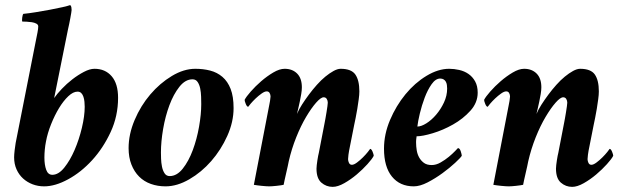

<svg xmlns="http://www.w3.org/2000/svg" viewBox="-20 -720 2433 748"><path d="M282 -363Q291 -363 296.5 -357.5Q302 -352 305 -343Q308 -334 309 -323.5Q310 -313 310 -304Q310 -268 299 -222Q288 -176 270.5 -135.5Q253 -95 230.5 -67Q208 -39 184 -39Q167 -39 160 -58.5Q153 -78 153 -106Q153 -121 154.5 -137Q156 -153 159 -168Q165 -201 179 -236Q193 -271 210 -299Q227 -327 246 -345Q265 -363 282 -363ZM191 -338 245 -606Q247 -615 249.5 -626.5Q252 -638 254 -649.5Q256 -661 257.5 -669.5Q259 -678 259 -681Q259 -686 258 -692Q257 -698 253 -700Q245 -697 223 -692Q201 -687 174 -682Q147 -677 119.5 -672.5Q92 -668 71 -666Q68 -663 66.5 -651Q65 -639 67 -636Q73 -636 83.5 -635.5Q94 -635 104 -633.5Q114 -632 121.5 -628Q129 -624 129 -617Q129 -609 126 -593Q123 -577 120 -563L41 -163Q39 -152 37 -134.5Q35 -117 35 -107Q35 -81 44.5 -60Q54 -39 70 -24.5Q86 -10 107 -2Q128 6 152 6Q195 6 245.5 -21.5Q296 -49 339 -96Q382 -143 411 -205.5Q440 -268 440 -339Q440 -394 415 -423Q390 -452 348 -452Q330 -452 307 -440Q284 -428 262 -411Q240 -394 221 -374Q202 -354 191 -338Z M730 -411Q743 -411 750 -400.5Q757 -390 760 -375Q763 -360 763.5 -343Q764 -326 764 -314Q764 -275 755.5 -226.5Q747 -178 731 -135Q715 -92 692 -63Q669 -34 641 -34Q628 -34 621 -45Q614 -56 611 -71Q608 -86 607.5 -101.5Q607 -117 607 -126Q607 -168 615.5 -217.5Q624 -267 640 -310Q656 -353 679 -382Q702 -411 730 -411ZM741 -452Q696 -452 649.5 -424Q603 -396 565.5 -352Q528 -308 504.5 -252.5Q481 -197 481 -143Q481 -107 492 -79Q503 -51 522 -32Q541 -13 567.5 -3.5Q594 6 625 6Q670 6 717.5 -21.5Q765 -49 803 -92.5Q841 -136 865.5 -190.5Q890 -245 890 -299Q890 -344 878.5 -373.5Q867 -403 846.5 -420.5Q826 -438 799 -445Q772 -452 741 -452Z M1156 -380Q1156 -415 1137.5 -433.5Q1119 -452 1089 -452Q1069 -452 1044.5 -437.5Q1020 -423 997.5 -403.5Q975 -384 957 -363.5Q939 -343 933 -331Q933 -326 937.5 -315Q942 -304 947 -304Q948 -306 956.5 -316Q965 -326 976 -336.5Q987 -347 999 -355.5Q1011 -364 1019 -364Q1027 -364 1030.5 -357.5Q1034 -351 1034 -344Q1034 -340 1032 -327Q1030 -314 1029 -311L969 0Q974 1 982 2Q990 3 999 4Q1008 5 1016.5 5.5Q1025 6 1029 6Q1033 6 1041 5.5Q1049 5 1057.5 4Q1066 3 1073.5 2Q1081 1 1085 0Q1086 -7 1089 -19.5Q1092 -32 1095 -46Q1098 -60 1101 -72.5Q1104 -85 1105 -92Q1116 -140 1134 -185Q1152 -230 1172.5 -264.5Q1193 -299 1211.5 -320Q1230 -341 1241 -341Q1249 -341 1253 -334.5Q1257 -328 1257 -320Q1257 -316 1255.5 -305.5Q1254 -295 1252 -282.5Q1250 -270 1248 -259Q1246 -248 1245 -243L1222 -124Q1221 -121 1219.5 -113Q1218 -105 1216.5 -95.5Q1215 -86 1214 -77Q1213 -68 1213 -63Q1213 -25 1232 -8.5Q1251 8 1276 8Q1296 8 1321.5 -6.5Q1347 -21 1370 -40.5Q1393 -60 1411.5 -80.5Q1430 -101 1436 -113Q1436 -118 1431.5 -129Q1427 -140 1422 -140Q1421 -138 1413 -128Q1405 -118 1394 -107Q1383 -96 1371 -87Q1359 -78 1351 -78Q1343 -78 1339.5 -85.5Q1336 -93 1336 -100Q1336 -104 1337.5 -117Q1339 -130 1340 -133L1360 -234Q1362 -244 1365.5 -260.5Q1369 -277 1372 -296Q1375 -315 1377.5 -333Q1380 -351 1380 -364Q1380 -407 1364.5 -429.5Q1349 -452 1307 -452Q1295 -452 1279.5 -443.5Q1264 -435 1247.5 -421.5Q1231 -408 1214.5 -389.5Q1198 -371 1183.5 -351.5Q1169 -332 1156.5 -312.5Q1144 -293 1137 -276Q1139 -285 1142 -297.5Q1145 -310 1148 -324.5Q1151 -339 1153.5 -353.5Q1156 -368 1156 -380Z M1730 -452Q1687 -452 1641.5 -424.5Q1596 -397 1559.5 -352.5Q1523 -308 1499.5 -252.5Q1476 -197 1476 -141Q1476 -70 1507 -32Q1538 6 1592 6Q1616 6 1646 -9.5Q1676 -25 1704 -45.5Q1732 -66 1753 -85.5Q1774 -105 1779 -113Q1779 -118 1775 -130.5Q1771 -143 1764 -143Q1763 -142 1753 -131.5Q1743 -121 1728.5 -109Q1714 -97 1696.5 -87Q1679 -77 1662 -77Q1643 -77 1631.5 -85.5Q1620 -94 1613 -106.5Q1606 -119 1603.5 -134.5Q1601 -150 1601 -164Q1601 -166 1601 -169.5Q1601 -173 1601.5 -177Q1602 -181 1602.5 -184.5Q1603 -188 1603 -189Q1626 -189 1666 -201Q1706 -213 1745 -235Q1784 -257 1812.5 -288.5Q1841 -320 1841 -359Q1841 -385 1831 -403Q1821 -421 1805 -432Q1789 -443 1769 -447.5Q1749 -452 1730 -452ZM1606 -227Q1608 -246 1615.5 -277.5Q1623 -309 1634.5 -339.5Q1646 -370 1661.5 -392Q1677 -414 1695 -414Q1703 -414 1708.5 -410.5Q1714 -407 1717 -401.5Q1720 -396 1721 -389Q1722 -382 1722 -375Q1722 -347 1709.5 -320.5Q1697 -294 1679 -273Q1661 -252 1641 -239.5Q1621 -227 1606 -227Z M2089 -380Q2089 -415 2070.5 -433.5Q2052 -452 2022 -452Q2002 -452 1977.5 -437.5Q1953 -423 1930.5 -403.5Q1908 -384 1890 -363.5Q1872 -343 1866 -331Q1866 -326 1870.5 -315Q1875 -304 1880 -304Q1881 -306 1889.5 -316Q1898 -326 1909 -336.5Q1920 -347 1932 -355.5Q1944 -364 1952 -364Q1960 -364 1963.5 -357.5Q1967 -351 1967 -344Q1967 -340 1965 -327Q1963 -314 1962 -311L1902 0Q1907 1 1915 2Q1923 3 1932 4Q1941 5 1949.5 5.5Q1958 6 1962 6Q1966 6 1974 5.5Q1982 5 1990.5 4Q1999 3 2006.5 2Q2014 1 2018 0Q2019 -7 2022 -19.5Q2025 -32 2028 -46Q2031 -60 2034 -72.5Q2037 -85 2038 -92Q2049 -140 2067 -185Q2085 -230 2105.5 -264.5Q2126 -299 2144.5 -320Q2163 -341 2174 -341Q2182 -341 2186 -334.5Q2190 -328 2190 -320Q2190 -316 2188.5 -305.5Q2187 -295 2185 -282.5Q2183 -270 2181 -259Q2179 -248 2178 -243L2155 -124Q2154 -121 2152.5 -113Q2151 -105 2149.5 -95.5Q2148 -86 2147 -77Q2146 -68 2146 -63Q2146 -25 2165 -8.5Q2184 8 2209 8Q2229 8 2254.5 -6.5Q2280 -21 2303 -40.5Q2326 -60 2344.5 -80.5Q2363 -101 2369 -113Q2369 -118 2364.5 -129Q2360 -140 2355 -140Q2354 -138 2346 -128Q2338 -118 2327 -107Q2316 -96 2304 -87Q2292 -78 2284 -78Q2276 -78 2272.5 -85.5Q2269 -93 2269 -100Q2269 -104 2270.5 -117Q2272 -130 2273 -133L2293 -234Q2295 -244 2298.5 -260.5Q2302 -277 2305 -296Q2308 -315 2310.5 -333Q2313 -351 2313 -364Q2313 -407 2297.5 -429.5Q2282 -452 2240 -452Q2228 -452 2212.5 -443.5Q2197 -435 2180.5 -421.5Q2164 -408 2147.5 -389.5Q2131 -371 2116.5 -351.5Q2102 -332 2089.5 -312.5Q2077 -293 2070 -276Q2072 -285 2075 -297.5Q2078 -310 2081 -324.5Q2084 -339 2086.5 -353.5Q2089 -368 2089 -380Z"/></svg>

Font: Vermiglione
Style: Italic
Weight: 400
Italic angle: -11°
Version: Version 1.105